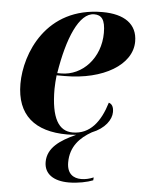

<svg xmlns="http://www.w3.org/2000/svg" viewBox="-54 -589 633 854"><g transform="rotate(5 262.5 -162.0)"><path d="M260 10C274 10 288 9 300 8C229 40 175 77 175 140C175 194 218 222 285 222C326 222 368 213 393 203L394 190C375 198 357 202 339 202C305 202 275 185 275 133C275 62 317 20 368 -9C426 -32 454 -73 454 -107C454 -132 445 -143 432 -147C406 -61 361 -1 283 -1C221 -1 186 -56 186 -187C186 -200 188 -233 190 -248H227C398 -248 525 -324 525 -428C525 -506 467 -546 369 -546C117 -546 33 -331 33 -197C33 -57 115 10 260 10ZM209 -258H192C217 -415 266 -533 333 -533C366 -533 383 -514 383 -454C383 -343 305 -258 209 -258Z"/></g></svg>

Font: Noto Serif Display
Style: Bold Italic
Weight: 700
Italic angle: -12°
Designer: Monotype Design Team
Foundry: Monotype Imaging Inc.
Version: Version 2.009